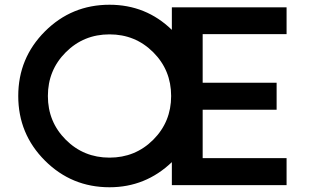

<svg xmlns="http://www.w3.org/2000/svg" viewBox="-20 -781 1336 810"><path d="M1189 -637H835V-432H1147V-318H835V-114H1189V0H705V-97Q594 9 442 9Q282 9 169.5 -103.5Q57 -216 57 -376Q57 -536 169.5 -648.5Q282 -761 442 -761Q596 -761 705 -655V-750H1189ZM257.5 -191.5Q333 -116 442 -116Q551 -116 626.5 -191.5Q702 -267 702 -376Q702 -485 626.5 -560.5Q551 -636 442 -636Q333 -636 257.5 -560.5Q182 -485 182 -376Q182 -267 257.5 -191.5Z"/></svg>

Font: Oakes Grotesk
Style: Bold
Weight: 600
Designer: Samuel Oakes
Foundry: Samuel Oakes
Version: Version 1.000;PS 001.000;hotconv 1.0.88;makeotf.lib2.5.64775